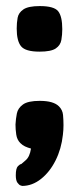

<svg xmlns="http://www.w3.org/2000/svg" viewBox="-20 -482 258 632"><path d="M53 130Q53 130 48 128.5Q43 127 37.5 119.5Q32 112 32 95Q32 72 39 65Q46 58 50 58Q51 57 64.5 45.5Q78 34 82 7Q71 4 62.5 0Q54 -4 47 -11Q36 -22 33.5 -39Q31 -56 31 -72Q32 -91 35.5 -108.5Q39 -126 55.5 -138Q72 -150 111 -150Q156 -150 174 -132Q186 -120 187.5 -103.5Q189 -87 189 -70Q189 -62 188.5 -54Q188 -46 187 -38Q182 8 163 46Q144 84 115 107Q86 130 53 130ZM110 -312Q64 -312 49.5 -329.5Q35 -347 35 -388Q35 -407 38 -423.5Q41 -440 57 -451Q73 -462 111 -462Q158 -462 171.5 -445Q185 -428 185 -386Q185 -368 182 -350.5Q179 -333 163.5 -322.5Q148 -312 110 -312Z"/></svg>

Font: Fredoka Expanded SemiBold
Style: Regular
Weight: 600
Width: 7
Designer: Ben Nathan
Foundry: Milena B. Brandão, Ben Nathan
Version: Version 2.001